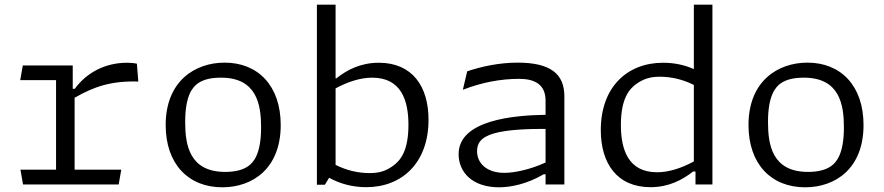

<svg xmlns="http://www.w3.org/2000/svg" viewBox="-20 -785 3760 817"><path d="M289.5 -506.5H77L66 -444H218.5V-63H67L78 0H485L496 -63H297.5V-369C382.5 -418 456.5 -441.5 568.5 -438L562.5 -514C548.5 -517 535 -518 520.5 -518C427 -518 348 -475.5 298 -407H289.5Z M926 12C1054 12 1174.5 -67 1174.5 -253C1174.5 -421 1077 -518.5 936 -518.5C810 -518.5 685 -440 685 -253C685 -86.5 782 12 926 12ZM768 -266C768 -379 799.5 -414.5 823 -431C847 -447 877.5 -454.5 920.5 -454.5C1073.5 -454.5 1091 -339 1091 -242.5C1091 -129.5 1058.5 -93 1035.5 -77.5C1013 -62 981 -53.5 938.5 -53.5C785.5 -53.5 768 -169 768 -266Z M1803.5 -275.5C1803.5 -416 1735.5 -518 1592 -518C1515 -518 1457 -488 1411 -451.5H1408V-765H1328.5V1H1362.5L1380.5 -28.5C1427.5 -2.5 1481.5 11.5 1538.5 11.5C1690.5 11.5 1803.5 -92 1803.5 -275.5ZM1408 -83.5V-409C1457.5 -435.5 1511 -454.5 1564 -454.5C1687 -454.5 1718 -358 1718 -254C1718 -142 1683.5 -101.5 1652 -79C1621 -56.5 1592.5 -48.5 1552.5 -48.5C1503.5 -48.5 1454.5 -60 1408 -83.5Z M2381.5 0V-375C2381.5 -471 2322 -518.5 2182.5 -518.5C2104 -518.5 2026.5 -501.5 1968 -481.5L1949.5 -403C2030.5 -434.5 2110.5 -449.5 2189.5 -449.5C2253.5 -449.5 2301.5 -426.5 2301.5 -357V-296.5C2168.5 -294.5 1931.5 -275 1931.5 -129C1931.5 -53 1989 12 2104 12C2151 12 2221.5 -1 2293.5 -43.5H2301.5V0ZM2010 -141.5C2010 -172 2022.5 -200.5 2082.5 -217.5C2139 -234 2235 -237 2301.5 -236.5V-93.5C2237.5 -64 2170 -49.5 2126 -49.5C2051.5 -49.5 2010 -90 2010 -141.5Z M2536.5 -231.5C2536.5 -91 2604.5 11.5 2748 11.5C2825 11.5 2883 -19 2929 -55H2939.5V0H3011.5V-765H2932.5V-491C2892.5 -509 2848 -518 2801.5 -518C2649.5 -518 2536.5 -415 2536.5 -231.5ZM2622 -253C2622 -364.5 2656.5 -405.5 2688 -428C2719 -450 2748 -458.5 2787.5 -458.5C2836.5 -458.5 2886 -447 2932.5 -423.5V-98C2883 -71.5 2829.5 -52 2776 -52C2653 -52 2622 -149 2622 -253Z M3406 12C3534 12 3654.5 -67 3654.5 -253C3654.5 -421 3557 -518.5 3416 -518.5C3290 -518.5 3165 -440 3165 -253C3165 -86.5 3262 12 3406 12ZM3248 -266C3248 -379 3279.5 -414.5 3303 -431C3327 -447 3357.5 -454.5 3400.5 -454.5C3553.5 -454.5 3571 -339 3571 -242.5C3571 -129.5 3538.5 -93 3515.5 -77.5C3493 -62 3461 -53.5 3418.5 -53.5C3265.5 -53.5 3248 -169 3248 -266Z"/></svg>

Font: Monaspace Argon Light
Style: Regular
Weight: 300
Designer: Riley Cran & the Lettermatic Team
Foundry: Lettermatic
Version: Version 1.000 (Monaspace Argon)